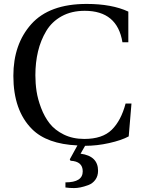

<svg xmlns="http://www.w3.org/2000/svg" viewBox="-20 -727 720 977"><path d="M48 -341Q48 -502 139 -604Q231 -707 421 -707Q549 -707 633 -668V-512H603Q577 -672 411 -672Q344 -672 294 -644.5Q244 -617 215.5 -569.5Q187 -522 173.5 -465.5Q160 -409 160 -344Q160 -303 166 -263Q172 -223 189 -178Q206 -133 232.5 -99Q259 -65 304.5 -42.5Q350 -20 409 -20Q501 -20 548.5 -66.5Q596 -113 619 -200H649L635 -33Q598 -13 535.5 1Q473 15 413 15L390 55Q479 67 479 142Q479 169 465 188Q451 207 429 215Q407 223 389.5 226.5Q372 230 357 230Q334 230 313 227V201Q401 201 401 145Q401 94 339 91L335 84L374 13Q219 6 143 -70Q48 -165 48 -341Z"/></svg>

Font: Linguistics Pro
Style: Regular
Weight: 400
Designer: Stefan Peev, Context Ltd
Foundry: Stefan Peev, Context Ltd
Version: Version 001.000